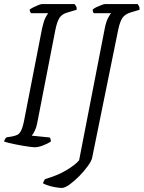

<svg xmlns="http://www.w3.org/2000/svg" viewBox="-27 -724 706 944"><path d="M143 0Q136 0 121 -2Q106 -4 87.5 -7Q69 -10 50 -14Q31 -18 16 -21.5Q1 -25 -7 -28Q-5 -36 -1.5 -41.5Q2 -47 6 -49L32 -53Q47 -56 58 -61Q69 -66 77.5 -83.5Q86 -101 93 -139L180 -585Q188 -621 197 -638Q206 -655 210 -659H126Q123 -662 121 -666.5Q119 -671 119 -677Q125 -682 137 -688Q149 -694 161.5 -699Q174 -704 180 -704H339Q343 -700 347 -693.5Q351 -687 350 -676L306 -663Q277 -655 265 -635.5Q253 -616 245 -576L156 -119Q152 -97 144 -81Q136 -65 129 -57L218 -48Q219 -47 221 -41.5Q223 -36 223 -28Q206 -17 183.5 -8.5Q161 0 143 0ZM277 200Q266 200 247.5 197Q229 194 211.5 188.5Q194 183 184 177Q186 172 189 165.5Q192 159 196 156Q256 139 300 112.5Q344 86 362 64L488 -584Q495 -619 505 -637Q515 -655 519 -659H434Q433 -662 430.5 -666Q428 -670 429 -677Q435 -683 447.5 -689Q460 -695 472.5 -699.5Q485 -704 490 -704H650Q653 -700 656.5 -693.5Q660 -687 659 -676L616 -663Q589 -655 576 -637.5Q563 -620 554 -577L426 52Q423 67 405.5 91.5Q388 116 363.5 141Q339 166 315.5 183Q292 200 277 200Z"/></svg>

Font: Texturina 12pt Thin
Style: Italic
Weight: 250
Italic angle: -11°
Designer: Guillermo Torres Carreño
Foundry: Omnibus-Type
Version: Version 1.002